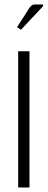

<svg xmlns="http://www.w3.org/2000/svg" viewBox="-20 -826 210 846"><path d="M169.9 -798.8 72.3 -694.8 55.2 -706.5 95.2 -768.6Q98.1 -772.9 103 -781Q107.9 -789.1 110.1 -792Q112.3 -794.9 116.2 -799.1Q120.1 -803.2 124.3 -804.7Q128.4 -806.2 133.8 -806.2H169.9ZM60.1 -600.1H109.9V0H60.1Z"/></svg>

Font: Reswysokr
Style: Regular
Weight: 500
Version: Version 0.984